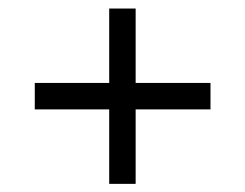

<svg xmlns="http://www.w3.org/2000/svg" viewBox="-20 -581 588 461"><path d="M305.7 -381.8Q324.2 -381.8 342.8 -381.8Q361.3 -381.8 379.9 -381.8Q393.6 -381.8 408.2 -381.8Q421.9 -381.8 435.5 -381.8Q448.2 -381.8 460 -381.8Q472.7 -381.8 485.4 -381.8Q485.4 -379.9 485.4 -377.9Q485.4 -376 485.4 -374Q485.4 -372.1 485.4 -370.1Q485.4 -369.1 485.4 -367.2Q485.4 -363.3 485.4 -359.4Q485.4 -355.5 485.4 -352.5Q485.4 -348.6 485.4 -344.7Q485.4 -340.8 485.4 -336.9Q485.4 -333 485.4 -328.1Q485.4 -323.2 485.4 -318.4Q483.4 -318.4 481.4 -318.4Q479.5 -318.4 477.5 -318.4Q457 -318.4 436.5 -318.4Q416 -318.4 396.5 -318.4Q381.8 -318.4 368.2 -318.4Q354.5 -318.4 339.8 -318.4Q332 -318.4 323.2 -318.4Q314.5 -318.4 305.7 -318.4Q305.7 -299.8 305.7 -281.2Q305.7 -262.7 305.7 -244.1Q305.7 -230.5 305.7 -216.8Q305.7 -203.1 305.7 -188.5Q305.7 -176.8 305.7 -164.1Q305.7 -151.4 305.7 -139.6Q303.7 -139.6 302.7 -139.6Q300.8 -139.6 298.8 -139.6Q293 -139.6 287.1 -139.6Q282.2 -139.6 276.4 -139.6Q272.5 -139.6 268.6 -139.6Q264.6 -139.6 260.7 -139.6Q255.9 -139.6 252 -139.6Q247.1 -139.6 242.2 -139.6Q242.2 -141.6 242.2 -143.6Q242.2 -145.5 242.2 -147.5Q242.2 -167 242.2 -187.5Q242.2 -208 242.2 -228.5Q242.2 -242.2 242.2 -255.9Q242.2 -270.5 242.2 -284.2Q242.2 -293 242.2 -301.8Q242.2 -309.6 242.2 -318.4Q223.6 -318.4 205.1 -318.4Q186.5 -318.4 168 -318.4Q154.3 -318.4 140.6 -318.4Q126 -318.4 112.3 -318.4Q99.6 -318.4 87.9 -318.4Q75.2 -318.4 63.5 -318.4Q63.5 -320.3 63.5 -322.3Q63.5 -324.2 63.5 -326.2Q63.5 -331.1 63.5 -336.9Q63.5 -342.8 63.5 -347.7Q63.5 -351.6 63.5 -355.5Q63.5 -359.4 63.5 -363.3Q63.5 -367.2 63.5 -372.1Q63.5 -377 63.5 -381.8Q64.5 -381.8 66.4 -381.8Q68.4 -381.8 70.3 -381.8Q90.8 -381.8 111.3 -381.8Q131.8 -381.8 152.3 -381.8Q166 -381.8 179.7 -381.8Q193.4 -381.8 208 -381.8Q215.8 -381.8 224.6 -381.8Q233.4 -381.8 242.2 -381.8Q242.2 -400.4 242.2 -418Q242.2 -436.5 242.2 -455.1Q242.2 -469.7 242.2 -483.4Q242.2 -497.1 242.2 -510.7Q242.2 -523.4 242.2 -536.1Q242.2 -547.9 242.2 -560.5Q244.1 -560.5 246.1 -560.5Q248 -560.5 249 -560.5Q254.9 -560.5 260.7 -560.5Q266.6 -560.5 271.5 -560.5Q275.4 -560.5 279.3 -560.5Q283.2 -560.5 287.1 -560.5Q292 -560.5 296.9 -560.5Q300.8 -560.5 305.7 -560.5Q305.7 -558.6 305.7 -556.6Q305.7 -554.7 305.7 -552.7Q305.7 -532.2 305.7 -512.7Q305.7 -492.2 305.7 -471.7Q305.7 -458 305.7 -443.4Q305.7 -429.7 305.7 -416Q305.7 -411.1 305.7 -406.2Q305.7 -401.4 305.7 -397.5Q305.7 -393.6 305.7 -389.6Q305.7 -385.7 305.7 -381.8Z"/></svg>

Font: LeFont
Style: Light
Weight: 300
Designer: Leryon MEDIA
Version: Version 1.0